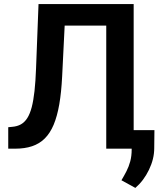

<svg xmlns="http://www.w3.org/2000/svg" viewBox="-20 -731 812 944"><path d="M538.1 -710.9V-605H190.9V-710.9ZM637.2 -710.9V0H502.4V-710.9ZM169.4 -710.9H303.2L285.6 -356Q281.7 -277.3 271.5 -218.3Q261.2 -159.2 243.7 -117.4Q226.1 -75.7 199.7 -49.8Q173.3 -23.9 137.5 -12Q101.6 0 54.2 0H20.5V-105.5L39.6 -107.4Q64.5 -109.4 82.8 -119.6Q101.1 -129.9 114.3 -150.6Q127.4 -171.4 136 -204.1Q144.5 -236.8 149.7 -283.7Q154.8 -330.6 157.2 -393.6ZM739.3 -91.3 738.3 -2Q738.3 50.3 712.4 104Q686.5 157.7 645.5 192.9L577.1 155.3Q590.3 133.3 601.8 110.8Q613.3 88.4 620.4 62.3Q627.4 36.1 627.4 3.9V-91.3Z"/></svg>

Font: Roboto SemiBold
Style: Regular
Weight: 600
Designer: Christian Robertson
Foundry: Google
Version: Version 3.009; 2024